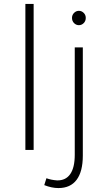

<svg xmlns="http://www.w3.org/2000/svg" viewBox="-20 -762 531 976"><path d="M109 -742H151V0H109ZM270 155Q314 156 337 123Q360 90 360 25V-521H401V29Q401 110 369.5 152Q338 194 277 194Q243 194 205 179L216 144Q240 153 270 155ZM416 -671Q416 -655 405.5 -644.5Q395 -634 381 -634Q367 -634 356.5 -644.5Q346 -655 346 -671Q346 -686 356.5 -696.5Q367 -707 381 -707Q395 -707 405.5 -696.5Q416 -686 416 -671Z"/></svg>

Font: Gontserrat ExtraLight
Style: Regular
Weight: 275
Designer: Julieta Ulanovsky
Foundry: Julieta Ulanovsky
Version: Version 6.001